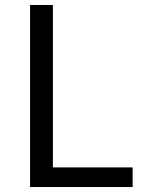

<svg xmlns="http://www.w3.org/2000/svg" viewBox="-20 -753 583 773"><path d="M101 0H514V-79H193V-733H101Z"/></svg>

Font: GenYoGothic2 TW R
Style: Regular
Weight: 400
Version: Version 2.100;PS 2.1;hotconv 16.6.51;makeotf.lib2.5.65220 DE